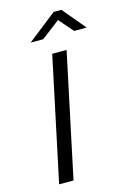

<svg xmlns="http://www.w3.org/2000/svg" viewBox="-131 -943 675 1006"><g transform="rotate(-15 206.0 -440.0)"><path d="M202 -670 60 0H138L280 -670ZM108 -756H176L277 -833L344 -756H412L308 -880H266Z"/></g></svg>

Font: LT Wave Light
Style: Italic
Weight: 300
Designer: Daniel Lyons
Version: Version 2.5 (Glyphs App)